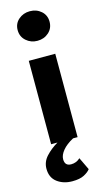

<svg xmlns="http://www.w3.org/2000/svg" viewBox="-141 -758 557 1023"><g transform="rotate(-15 138.0 -247.0)"><path d="M50 -633Q50 -669 76 -691.5Q102 -714 138 -714Q175 -714 200.5 -691.5Q226 -669 226 -633Q226 -597 200.5 -574Q175 -551 138 -551Q102 -551 76 -574Q50 -597 50 -633ZM191 111 224 180Q213 195 189 207.5Q165 220 124 220Q75 220 41 194.5Q7 169 7 120Q7 82 34 52.5Q61 23 100 0H65V-460H211V0H186Q147 21 126.5 46Q106 71 106 94Q106 131 141 131Q170 131 191 111Z"/></g></svg>

Font: Jost*
Style: Bold
Weight: 700
Version: Version 3.7